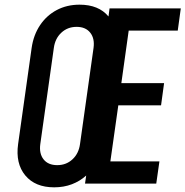

<svg xmlns="http://www.w3.org/2000/svg" viewBox="-20 -786 794 822"><path d="M212 16Q253 16 287.8 2.8Q322.5 -10.5 349 -34.5L344 0H649L662.5 -95H452.5L486.5 -335H669.5L682.5 -430H499.5L531 -655H741L754 -750H449L444.5 -715.5Q402.5 -766 320.5 -766Q266.5 -766 223 -743Q179.5 -720 151.5 -678.2Q123.5 -636.5 115.5 -581L57.5 -169Q46 -86 88.2 -35Q130.5 16 212 16ZM225 -79Q186 -79 166.5 -103.8Q147 -128.5 152.5 -169L210.5 -581Q216 -621.5 242.8 -646.2Q269.5 -671 308 -671Q346.5 -671 366.2 -646.2Q386 -621.5 380.5 -581L322.5 -169Q317 -128.5 290.2 -103.8Q263.5 -79 225 -79Z"/></svg>

Font: Mohave Medium
Style: Italic
Weight: 500
Italic angle: -8°
Designer: Gumpita Rahayu
Foundry: Tokotype
Version: Version 2.002; ttfautohint (v1.8.3)